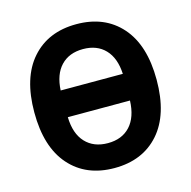

<svg xmlns="http://www.w3.org/2000/svg" viewBox="-106 -815 926 931"><g transform="rotate(-15 357.0 -349.0)"><path d="M581.5 -81.5Q499 12 357 12Q215 12 132.5 -81.5Q50 -175 50 -349Q50 -523 132.5 -616.5Q215 -710 357 -710Q499 -710 581.5 -616.5Q664 -523 664 -349Q664 -175 581.5 -81.5ZM513 -285H201Q203 -202 244.5 -157.5Q286 -113 357 -113Q428 -113 469 -157.5Q510 -202 513 -285ZM201 -419H513Q509 -499 468 -542Q427 -585 357 -585Q287 -585 246 -542Q205 -499 201 -419Z"/></g></svg>

Font: Aneliza
Style: Bold
Weight: 700
Designer: Mike Abbink, Paul van der Laan, Pieter van Rosmalen
Foundry: Bold Monday
Version: Version 3.0